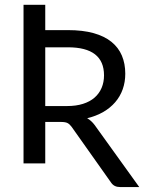

<svg xmlns="http://www.w3.org/2000/svg" viewBox="-20 -668 589 785"><path d="M165 -169.4V0H76.2V-648.4H165V-544.9H257.8Q318.4 -544.9 362.8 -532.5Q407.2 -520 435.8 -496.8Q464.4 -473.6 478.3 -440.7Q492.2 -407.7 492.2 -366.7Q492.2 -332.5 481.7 -303Q471.2 -273.4 450.9 -250Q430.7 -226.6 401.9 -210Q373 -193.4 336.4 -184.6Q353.5 -174.8 366.7 -157.2L549.3 96.7H470.2Q446.8 96.7 434.6 79.1L272.5 -149.9Q264.6 -160.6 255.9 -165Q247.1 -169.4 229.5 -169.4ZM165 -234.4H253.9Q291 -234.4 319.3 -243.4Q347.7 -252.4 366.7 -269Q385.7 -285.6 395.5 -308.8Q405.3 -332 405.3 -359.9Q405.3 -474.6 257.8 -474.6H165Z"/></svg>

Font: Carlito
Style: Regular
Weight: 400
Designer: Lukasz Dziedzic
Foundry: tyPoland Lukasz Dziedzic
Version: Version 1.104